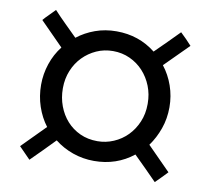

<svg xmlns="http://www.w3.org/2000/svg" viewBox="-71 -745 839 766"><g transform="rotate(10 349.0 -362.0)"><path d="M95 -59Q84 -70 72 -82.5Q60 -95 49 -106Q72 -129 95.5 -153Q119 -177 142 -200Q117 -233 103 -274.5Q89 -316 89 -362Q89 -406 103 -447.5Q117 -489 143 -522Q120 -546 96 -569.5Q72 -593 49 -617Q60 -630 72 -641.5Q84 -653 96 -666Q119 -641 143 -617.5Q167 -594 191 -570Q223 -595 263 -609.5Q303 -624 349 -624Q440 -624 508 -570Q532 -594 556 -617.5Q580 -641 603 -665Q615 -654 626.5 -642Q638 -630 649 -618L554 -523Q580 -490 594.5 -448.5Q609 -407 609 -362Q609 -316 594.5 -275Q580 -234 556 -201Q579 -177 603 -153.5Q627 -130 650 -106Q639 -94 627 -82Q615 -70 603 -58Q580 -81 556 -105.5Q532 -130 508 -153Q440 -99 349 -99Q304 -99 263 -113.5Q222 -128 189 -154Q166 -130 142 -106Q118 -82 95 -59ZM349 -179Q383 -179 414.5 -192.5Q446 -206 469.5 -230Q493 -254 507 -287Q521 -320 521 -359V-362Q521 -399 508 -432Q495 -465 472 -490Q449 -515 417.5 -529.5Q386 -544 349 -544Q313 -544 282 -530Q251 -516 227.5 -492Q204 -468 190.5 -435Q177 -402 177 -364V-362Q177 -325 189.5 -291.5Q202 -258 224.5 -233Q247 -208 278.5 -193.5Q310 -179 349 -179Z"/></g></svg>

Font: Rosa Sans
Style: Regular
Weight: 400
Designer: Pentagram / MCKL
Foundry: Pentagram / MCKL
Version: Version 1.005;September 16, 2019;FontCreator 11.5.0.2425 64-